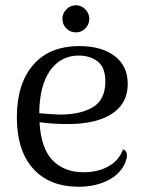

<svg xmlns="http://www.w3.org/2000/svg" viewBox="-20 -696 551 729"><path d="M462 -106Q462 -96 456 -79Q437 -35 389.5 -11Q342 13 278 13Q168 13 106 -55.5Q44 -124 44 -251Q44 -377 105.5 -449Q167 -521 282 -521Q365 -521 415 -483.5Q465 -446 465 -377Q465 -303 405 -264Q345 -225 238 -225Q179 -225 130 -232Q136 -131 180.5 -86.5Q225 -42 297 -42Q352 -42 392 -64.5Q432 -87 447 -129Q462 -124 462 -106ZM129 -266Q177 -262 207 -261Q287 -261 333.5 -289.5Q380 -318 380 -387Q380 -440 351 -462.5Q322 -485 279 -485Q211 -485 170.5 -428.5Q130 -372 129 -266ZM217 -625Q217 -645 232 -660.5Q247 -676 268 -676Q289 -676 304 -660.5Q319 -645 319 -625Q319 -603 304 -588Q289 -573 268 -573Q247 -573 232 -588Q217 -603 217 -625Z"/></svg>

Font: Arima Madurai
Style: Regular
Weight: 400
Designer: Joana Correia and Natanael Gama
Foundry: NDISCOVER
Version: Version 1.019